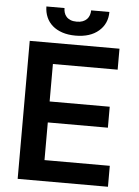

<svg xmlns="http://www.w3.org/2000/svg" viewBox="-60 -961 729 1008"><g transform="rotate(5 304.0 -457.5)"><path d="M547.6 0H71.7V-727.3H544.7V-616.8H203.5V-419.4H520.2V-308.9H203.5V-110.4H547.6ZM308.6 -775.6Q269.2 -775.6 238.5 -785.9Q207.7 -796.2 186.8 -814.5Q165.8 -832.7 154.7 -858.3Q143.5 -883.9 143.1 -914.8H238.6Q238.6 -902.7 242 -891Q245.4 -879.3 253.6 -869.9Q261.7 -860.4 275.2 -854.8Q288.7 -849.1 308.6 -849.1Q326.7 -849.1 340 -854.2Q353.3 -859.4 361.9 -868.3Q370.4 -877.1 374.6 -889.2Q378.9 -901.3 378.9 -914.8H475.1Q475.1 -852.6 430 -813.9Q385.3 -775.6 308.6 -775.6Z"/></g></svg>

Font: Linik Sans SemiBold
Style: Regular
Weight: 600
Designer: Fonts by Rasmus Andersson / Changes by Cristiano Sobral with parts from Marc Monis
Foundry: rsms
Version: Version 3.020; ttfautohint (v1.6)